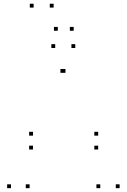

<svg xmlns="http://www.w3.org/2000/svg" viewBox="-20 -970 660 1000"><path d="M372 -720V-740H352V-720ZM267.5 -720V-740H247.5V-720ZM37.2 10V-10H17.2V10ZM134.2 10V-10H114.2V10ZM314.8 -590.7V-610.7H294.8V-590.7ZM321 -590.7V-610.7H301V-590.7ZM502.2 10V-10H482.2V10ZM603 10V-10H583V10ZM491.3 -191.3V-211.3H471.3V-191.3ZM491.3 -263.5V-283.5H471.3V-263.5ZM151.8 -263.5V-283.5H131.8V-263.5ZM151.8 -191.3V-211.3H131.8V-191.3ZM259.3 -930.5V-950.5H239.3V-930.5ZM155.2 -930.5V-950.5H135.2V-930.5ZM281 -809.8V-829.8H261V-809.8ZM363.8 -809.8V-829.8H343.8V-809.8Z"/></svg>

Font: Monaspace Argon Dots Var
Style: Regular
Weight: 400
Designer: Riley Cran and the Lettermatic Team
Version: Version 1.100 (Monaspace Argon Dots)